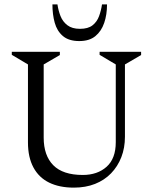

<svg xmlns="http://www.w3.org/2000/svg" viewBox="-20 -849 700 879"><path d="M318 10Q252 10 205 -13Q158 -36 133 -82.5Q108 -129 108 -197V-554L34 -598V-612H254V-597L180 -554V-219Q180 -137 224 -92.5Q268 -48 359 -48Q426 -48 468 -85.5Q510 -123 510 -198V-554L436 -598V-612H626V-597L552 -554V-223Q552 -172 535.5 -129.5Q519 -87 488.5 -55.5Q458 -24 415 -7Q372 10 318 10ZM343 -661Q295 -661 268 -684Q241 -707 230.5 -745Q220 -783 220 -829H243Q247 -801 257 -775.5Q267 -750 288.5 -733.5Q310 -717 346 -717Q383 -717 403.5 -733Q424 -749 433.5 -775Q443 -801 447 -829H470Q470 -782 457 -744Q444 -706 416.5 -683.5Q389 -661 343 -661Z"/></svg>

Font: Ancizar Serif Light
Style: Regular
Weight: 300
Designer: Cesar Puertas, Viviana Monsalve, Julian Moncada, Julian Prieto, Jose Castro, Felipe Aragon, Mariel Hernandez, Sara Alarc
Version: Version 8.100